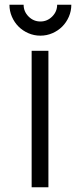

<svg xmlns="http://www.w3.org/2000/svg" viewBox="-20 -793 342 813"><path d="M114 -578H185V0H114V-578ZM80 -773Q80 -744 101 -723Q122 -702 151 -702Q180 -702 201 -723Q222 -744 222 -773H282Q282 -746 271.5 -722Q261 -698 243.5 -680.5Q226 -663 202 -652.5Q178 -642 151 -642Q124 -642 100 -652.5Q76 -663 58.5 -680.5Q41 -698 30.5 -722Q20 -746 20 -773H80Z"/></svg>

Font: Googee
Style: Regular
Weight: 400
Designer: Peter Wiegel
Foundry: CATFonts Peter Wiegel
Version: 1.000